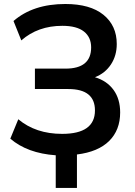

<svg xmlns="http://www.w3.org/2000/svg" viewBox="-20 -749 658 937"><path d="M252 8.8Q113.3 -1 30.3 -72.3L69.3 -167Q154.3 -95.7 283.2 -95.7Q443.4 -95.7 443.4 -210Q443.4 -314.5 313.5 -314.5H150.4V-414.1H299.8Q424.8 -414.1 424.8 -517.6Q424.8 -567.4 389.6 -595.2Q354.5 -623 284.2 -623Q165 -623 84 -551.8L45.9 -646.5Q141.6 -729.5 298.8 -729.5Q419.9 -729.5 484.9 -676.8Q549.8 -624 549.8 -534.2Q549.8 -477.5 521.5 -434.6Q493.2 -391.6 443.4 -372.1Q502 -354.5 534.2 -310.1Q566.4 -265.6 566.4 -200.2Q566.4 -114.3 512.7 -61Q459 -7.8 355.5 4.9V168H252Z"/></svg>

Font: Min Sans SemiBold
Style: Regular
Weight: 600
Designer: Jinseong-Kim, NotoSansCJK, Nunito
Foundry: Jinseong-Kim
Version: Version 1.400;Glyphs 3.1.2 (3151)